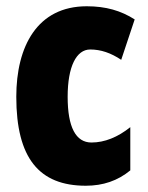

<svg xmlns="http://www.w3.org/2000/svg" viewBox="-20 -583 473 613"><path d="M254 10C309 10 356 -6 396 -39V-177C356 -145 314 -128 272 -128C222 -128 196 -177 196 -274C196 -371 224 -425 268 -425C302 -425 334 -414 367 -392L410 -521C366 -549 318 -563 257 -563C99 -563 32 -435 32 -274C32 -78 105 10 254 10Z"/></svg>

Font: Noto Sans Georgian ExtraCondensed Black
Style: Regular
Weight: 900
Width: 2
Designer: Monotype Design Team, Akaki Razmadze
Foundry: Google LLC
Version: Version 2.005